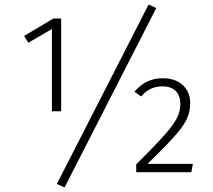

<svg xmlns="http://www.w3.org/2000/svg" viewBox="-20 -766 948 854"><path d="M641 -746 233 52 267 68 675 -730ZM252 -684H218L87 -606L106 -576L211 -637V-271H252ZM705 -418C654 -418 614 -400 578 -358L608 -337C632 -365 661 -382 703 -382C751 -382 782 -355 782 -305C782 -238 747 -196 586 -35V0H831L838 -37H636C781 -179 826 -227 826 -308C826 -371 781 -418 705 -418Z"/></svg>

Font: Fira Sans ExtraLight
Style: Regular
Weight: 200
Designer: bBox Type GmbH & Carrois Corporate GbR & Edenspiekermann AG
Foundry: bBox Type GmbH & Carrois Corporate GbR & Edenspiekermann AG
Version: Version 4.300;PS 004.300;hotconv 1.0.88;makeotf.lib2.5.64775